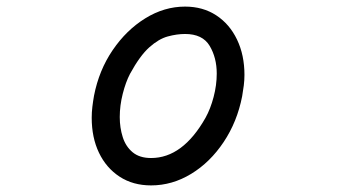

<svg xmlns="http://www.w3.org/2000/svg" viewBox="-20 -538 1040 582"><path d="M438 24Q383 24 342.5 -2.5Q302 -29 280 -75Q258 -121 258 -181Q258 -198 260 -214.5Q262 -231 265 -248Q280 -325 321.5 -386Q363 -447 420.5 -482.5Q478 -518 541 -518Q595 -518 635.5 -491.5Q676 -465 698.5 -418Q721 -371 721 -311Q721 -295 719 -279Q717 -263 714 -246Q699 -169 658 -107.5Q617 -46 559.5 -11Q502 24 438 24ZM438 -59Q534 -59 603 -181Q618 -208 627.5 -244Q637 -280 637 -315Q637 -363 615.5 -399Q594 -435 541 -435Q516 -435 488.5 -427.5Q461 -420 432.5 -394.5Q404 -369 374 -314Q361 -289 352 -253.5Q343 -218 343 -183Q343 -151 352 -122.5Q361 -94 382 -76.5Q403 -59 438 -59Z"/></svg>

Font: Kiwi Maru Medium
Style: Regular
Weight: 500
Designer: Hiroki-Chan
Version: Version 1.100